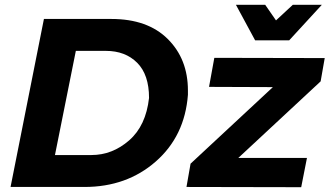

<svg xmlns="http://www.w3.org/2000/svg" viewBox="-20 -779 1373 800"><path d="M1185 -611H1043L963 -759H1085L1130 -694L1200 -759H1321ZM332 0H24L163 -700H444Q595 -700 679 -616.5Q763 -533 763 -402V-384Q750 -212 629 -106Q508 0 332 0ZM361 -133Q448 -133 518 -194Q588 -255 601 -371Q601 -468 551.5 -517.5Q502 -567 421 -567H296L209 -133ZM1235 1 757 0 774 -97 1117 -416 851 -417 873 -538 1333 -537 1316 -440 973 -121H1259Z"/></svg>

Font: Argentum Sans SemiBold
Style: Italic
Weight: 600
Italic angle: -11°
Designer: Julieta Ulanovsky (font), Cristiano Sobral (main changes and remaster)
Foundry: Julieta Ulanovsky (font), Cristiano Sobral (main changes and remaster)
Version: Version 2.007;June 15, 2022;FontCreator 14.0.0.2814 64-bit; 